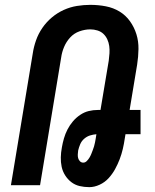

<svg xmlns="http://www.w3.org/2000/svg" viewBox="-20 -763 640 791"><path d="M348 8Q327 8 308 3.5Q289 -1 274 -12.5Q259 -24 248.5 -40.5Q238 -57 234 -76Q230 -95 230.5 -115Q231 -135 235 -156Q238 -174 243.5 -193Q249 -212 258 -229.5Q267 -247 280 -262.5Q293 -278 310 -289.5Q327 -301 345.5 -305.5Q364 -310 383 -310H394L428 -513Q430 -528 431 -543.5Q432 -559 430 -573.5Q428 -588 422 -601Q416 -614 406 -623.5Q396 -633 381.5 -637.5Q367 -642 352 -642Q330 -642 307.5 -634Q285 -626 269 -608.5Q253 -591 244 -569.5Q235 -548 232 -526L145 0H25L115 -543Q119 -570 128.5 -597Q138 -624 154.5 -648Q171 -672 193.5 -691Q216 -710 242.5 -722Q269 -734 297 -738.5Q325 -743 352 -743Q385 -743 416 -737Q447 -731 472.5 -715.5Q498 -700 515.5 -675.5Q533 -651 542 -622Q551 -593 550.5 -561Q550 -529 545 -497L514 -310H559V-210H497L494 -192Q491 -171 486 -149.5Q481 -128 473 -107Q465 -86 454 -66Q443 -46 427.5 -29Q412 -12 390.5 -2Q369 8 348 8ZM323 -93Q331 -93 337.5 -99.5Q344 -106 348.5 -113.5Q353 -121 356 -128.5Q359 -136 362 -144Q365 -152 367.5 -160Q370 -168 371.5 -176.5Q373 -185 374.5 -193Q376 -201 377 -209V-210Q364 -209 351 -205Q338 -201 327 -191.5Q316 -182 310.5 -169Q305 -156 302 -143Q301 -135 300.5 -127Q300 -119 302 -111.5Q304 -104 309.5 -98.5Q315 -93 323 -93Z"/></svg>

Font: Iosevka Extended Oblique
Style: Bold
Weight: 700
Width: 7
Italic angle: -9°
Monospace: yes
Designer: Belleve Invis
Foundry: Belleve Invis
Version: Version 32.5.0; ttfautohint (v1.8.4)